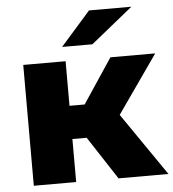

<svg xmlns="http://www.w3.org/2000/svg" viewBox="-53 -808 775 858"><g transform="rotate(-5 334.0 -379.5)"><path d="M318 -193H254V0H64V-542H254V-342H322L455 -542H656L474 -282L668 0H444ZM378 -759H568L380 -607H244Z"/></g></svg>

Font: Montserrat Alternates ExtraBold
Style: Regular
Weight: 800
Designer: Julieta Ulanovsky
Foundry: Julieta Ulanovsky
Version: Version 7.200